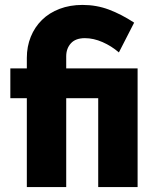

<svg xmlns="http://www.w3.org/2000/svg" viewBox="-20 -760 633 780"><path d="M89 -361H22V-482H89V-525Q89 -571 105 -610.5Q121 -650 150.5 -679Q180 -708 222 -724Q264 -740 315 -740Q372 -740 422.5 -721Q473 -702 525 -668L463 -547Q433 -573 396.5 -589Q360 -605 325 -605Q287 -605 268 -584Q249 -563 249 -531V-482H539V0H379V-361H249V0H89Z"/></svg>

Font: Boldmen
Style: Bold
Weight: 700
Designer: Matt McInerney, Pablo Impallari, Rodrigo Fuenzalida
Foundry: LIVING CONCEPT
Version: Version 1.000